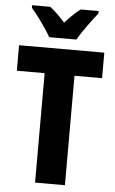

<svg xmlns="http://www.w3.org/2000/svg" viewBox="-61 -971 608 1012"><g transform="rotate(5 242.5 -465.0)"><path d="M171 -770H315C339 -812 389 -880 419 -917V-930H324C298 -910 273 -887 243 -853C214 -885 189 -911 163 -930H67V-917C98 -881 150 -810 171 -770ZM322 0V-579H468V-714H17V-579H164V0Z"/></g></svg>

Font: Noto Sans Khmer UI Condensed ExtraBold
Style: Regular
Weight: 800
Width: 3
Designer: Danh Hong and the Monotype Design Team
Foundry: Monotype Imaging Inc.
Version: Version 2.002